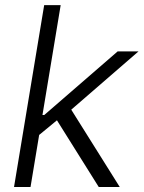

<svg xmlns="http://www.w3.org/2000/svg" viewBox="-20 -748 574 768"><path d="M130.4 -203.1 144.5 -288.1H157.2L450.7 -542.5H534.2L242.7 -290L234.9 -289.1ZM36.1 0 156.7 -727.5H222.7L102.1 0ZM375 0 201.2 -277.3 256.3 -323.2 459 0Z"/></svg>

Font: Inter 16pt Light
Style: Italic
Weight: 300
Italic angle: -9.3988°
Version: Version 4.001;git-66647c0bb